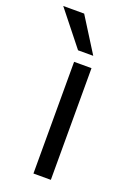

<svg xmlns="http://www.w3.org/2000/svg" viewBox="-187 -767 560 819"><g transform="rotate(20 92.5 -357.5)"><path d="M145 -559H76L-48 -715H47ZM156 0H77V-507H156Z"/></g></svg>

Font: Hind Colombo
Style: Regular
Weight: 400
Designer: Jyotish Sonowal, Aditi Pimprikar
Foundry: Indian Type Foundry
Version: Version 1.000;PS 1.0;hotconv 1.0.86;makeotf.lib2.5.63406; tt